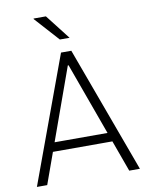

<svg xmlns="http://www.w3.org/2000/svg" viewBox="-96 -959 792 1028"><g transform="rotate(-10 300.0 -445.5)"><path d="M20 0 272 -686H328L580 0H522L300 -612H296L76 0ZM117 -170V-219H481V-170ZM278 -756 159 -888V-891H226L331 -756Z"/></g></svg>

Font: Chivo Mono Thin
Style: Regular
Weight: 250
Designer: Hector Gatti
Foundry: Omnibus-Type
Version: Version 1.008